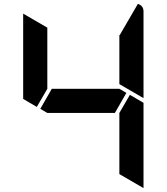

<svg xmlns="http://www.w3.org/2000/svg" viewBox="-20 -1018 856 986"><path d="M629 -541 570 -438H223L187 -459L246 -562H593ZM169 -469 99 -510V-948L223 -876V-562ZM647 -531 717 -490V-52L593 -124V-438ZM688 -998Q717 -989 717 -959V-514L593 -586V-838H595Z"/></svg>

Font: DSEG7 Modern
Style: Bold
Weight: 700
Designer: Keshikan(Twitter:@keshinomi_88pro)
Version: Version 0.46